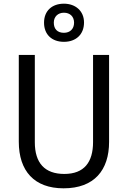

<svg xmlns="http://www.w3.org/2000/svg" viewBox="-20 -1012 694 1042"><path d="M327 -785C391 -785 436 -824 436 -890C436 -953 389 -992 327 -992C262 -992 219 -953 219 -889C219 -824 262 -785 327 -785ZM327 -834C291 -834 272 -855 272 -889C272 -922 295 -943 327 -943C360 -943 382 -922 382 -889C382 -855 360 -834 327 -834ZM572 -242V-714H485V-241C485 -132 437 -68 329 -68C223 -68 169 -127 169 -240V-714H82V-243C82 -84 166 10 325 10C492 10 572 -89 572 -242Z"/></svg>

Font: Noto Sans Gurmukhi SemiCondensed
Style: Regular
Weight: 400
Width: 4
Designer: Jelle Bosma - Monotype Design Team
Foundry: Monotype Imaging Inc.
Version: Version 2.004